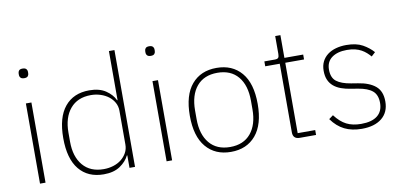

<svg xmlns="http://www.w3.org/2000/svg" viewBox="-70 -963 2510 1198"><g transform="rotate(-10 1184.5 -364.0)"><path d="M118 -665Q102 -665 95 -672.5Q88 -680 88 -691V-700Q88 -711 94.5 -718.5Q101 -726 117 -726Q133 -726 140 -718.5Q147 -711 147 -700V-691Q147 -680 140.5 -672.5Q134 -665 118 -665ZM100 -508H135V0H100Z M667 -79H664Q647 -43 607 -15.5Q567 12 503 12Q403 12 347.5 -55.5Q292 -123 292 -254Q292 -385 347.5 -452.5Q403 -520 503 -520Q567 -520 607 -493Q647 -466 664 -429H667V-740H702V0H667ZM508 -20Q540 -20 569 -29Q598 -38 619.5 -55Q641 -72 654 -95.5Q667 -119 667 -148V-362Q667 -390 654 -413.5Q641 -437 619.5 -453.5Q598 -470 569 -479.5Q540 -489 508 -489Q423 -489 376.5 -433.5Q330 -378 330 -283V-225Q330 -130 376.5 -75Q423 -20 508 -20Z M920 -665Q904 -665 897 -672.5Q890 -680 890 -691V-700Q890 -711 896.5 -718.5Q903 -726 919 -726Q935 -726 942 -718.5Q949 -711 949 -700V-691Q949 -680 942.5 -672.5Q936 -665 920 -665ZM902 -508H937V0H902Z M1309 12Q1209 12 1151.5 -56Q1094 -124 1094 -254Q1094 -385 1151.5 -452.5Q1209 -520 1309 -520Q1409 -520 1466.5 -452.5Q1524 -385 1524 -254Q1524 -124 1466.5 -56Q1409 12 1309 12ZM1309 -19Q1394 -19 1440 -74.5Q1486 -130 1486 -227V-281Q1486 -379 1440 -434Q1394 -489 1309 -489Q1224 -489 1178 -434Q1132 -379 1132 -281V-227Q1132 -130 1178 -74.5Q1224 -19 1309 -19Z M1746 0Q1703 0 1703 -42V-477H1611V-508H1677Q1694 -508 1699.5 -515Q1705 -522 1705 -539V-652H1738V-508H1857V-477H1738V-31H1849V0Z M2138 12Q2075 12 2028.5 -11Q1982 -34 1947 -83L1974 -103Q2008 -58 2046.5 -38.5Q2085 -19 2139 -19Q2207 -19 2242 -47Q2277 -75 2277 -128Q2277 -179 2247.5 -204Q2218 -229 2157 -239L2114 -246Q2080 -251 2052.5 -261Q2025 -271 2005.5 -287.5Q1986 -304 1975.5 -328Q1965 -352 1965 -386Q1965 -419 1977.5 -444Q1990 -469 2012.5 -486Q2035 -503 2065.5 -511.5Q2096 -520 2131 -520Q2195 -520 2235 -497.5Q2275 -475 2301 -445L2276 -422Q2265 -435 2251.5 -447Q2238 -459 2221 -468.5Q2204 -478 2181.5 -483.5Q2159 -489 2130 -489Q2070 -489 2034.5 -463Q1999 -437 1999 -387Q1999 -336 2029 -312.5Q2059 -289 2120 -279L2163 -272Q2234 -261 2272.5 -228.5Q2311 -196 2311 -131Q2311 -63 2265 -25.5Q2219 12 2138 12Z"/></g></svg>

Font: IBM Plex Sans Hebrew ExtLt
Style: Regular
Weight: 200
Designer: Mike Abbink, Paul van der Laan, Pieter van Rosmalen, Yanek Iontef
Foundry: Bold Monday
Version: Version 1.3